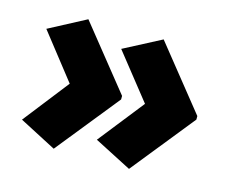

<svg xmlns="http://www.w3.org/2000/svg" viewBox="-76 -627 832 693"><g transform="rotate(15 340.5 -281.0)"><path d="M645 -273.9 456.1 -39.1 316.9 -110.8 451.2 -280.8 316.9 -450.2 456.1 -522.9 645 -287.1ZM363.8 -273.9 174.8 -39.1 37.1 -110.8 169.9 -280.8 37.1 -450.2 174.8 -522.9 363.8 -287.1Z"/></g></svg>

Font: Open Sans ExtBd
Style: Bold
Weight: 800
Foundry: Ascender Corporation
Version: Version 1.10